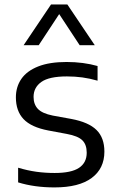

<svg xmlns="http://www.w3.org/2000/svg" viewBox="-20 -828 524 858"><path d="M61 -13V-78.5Q103 -66 142.2 -60.5Q181.5 -55 224 -55Q299 -55 333.2 -78Q367.5 -101 367.5 -145.5Q367.5 -182 347.8 -201.2Q328 -220.5 278.5 -229.5L195.5 -245Q119.5 -259.5 85.2 -295.8Q51 -332 51 -393Q51 -440 75.5 -475.5Q100 -511 150.5 -531Q201 -551 277.5 -551Q352.5 -551 416 -533V-467.5Q381 -477.5 348 -482Q315 -486.5 279 -486.5Q199.5 -486.5 164.8 -461.8Q130 -437 130 -395Q130 -362 149.2 -341.5Q168.5 -321 216 -311.5L298.5 -296.5Q376 -282 411.2 -247.2Q446.5 -212.5 446.5 -150.5Q446.5 -75 389.8 -32.8Q333 9.5 223.5 9.5Q133.5 9.5 61 -13ZM403.5 -626H336L244.5 -765L153 -626H85.5L208 -808H281Z"/></svg>

Font: Encode Sans Semi Expanded
Style: Regular
Weight: 400
Width: 6
Designer: Multiple Designers
Foundry: Impallari Type
Version: Version 2.000